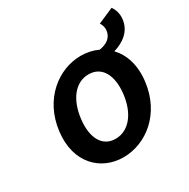

<svg xmlns="http://www.w3.org/2000/svg" viewBox="-147 -759 888 904"><g transform="rotate(-30 297.0 -307.0)"><path d="M284 -82C212 -82 177 -147 189 -245C201 -344 252 -409 324 -409C396 -409 432 -344 420 -245C408 -147 356 -82 284 -82ZM490 -589C498 -577 503 -562 501 -545C496 -508 469 -490 428 -483C401 -496 369 -503 336 -503C214 -503 91 -409 71 -245C51 -82 151 12 273 12C396 12 518 -82 538 -245C549 -331 526 -398 484 -442C538 -458 586 -492 593 -553C597 -582 588 -608 575 -626Z"/></g></svg>

Font: Falling Sky
Style: Obl
Weight: 400
Designer: Paul D. Hunt
Foundry: Adobe Systems Incorporated
Version: Version 1.02